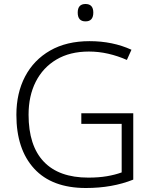

<svg xmlns="http://www.w3.org/2000/svg" viewBox="-20 -997 764 961"><path d="M387 -430H647V-98Q542 -56 410 -56Q240 -56 151 -153Q62 -250 62 -422Q62 -531 105.5 -614Q149 -697 231 -744Q313 -791 428 -791Q544 -791 638 -748L615 -697Q570 -717 522 -728Q474 -739 425 -739Q330 -739 262.5 -699Q195 -659 159 -588Q123 -517 123 -423Q123 -268 199 -188Q275 -108 422 -108Q474 -108 515 -115Q556 -122 589 -134V-377H387ZM408 -977Q447 -977 447 -934Q447 -890 408 -890Q369 -890 369 -934Q369 -977 408 -977Z"/></svg>

Font: Noto Sans Malayalam UI Light
Style: Regular
Weight: 300
Designer: Jelle Bosma - Monotype Design Team
Foundry: Monotype Imaging Inc.
Version: Version 2.104; ttfautohint (v1.8.4.7-5d5b)